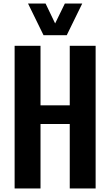

<svg xmlns="http://www.w3.org/2000/svg" viewBox="-20 -1070 626 1090"><path d="M227.1 -870.1 139.2 -1049.8H238.8L293 -937L348.1 -1049.8H446.8L358.9 -870.1ZM63 0V-810.1H210V-472.2H376V-810.1H522.9V0H376V-366.2H210V0Z"/></svg>

Font: Oswald Medium
Style: Regular
Weight: 500
Designer: Vernon Adams
Foundry: Vernon Adams
Version: Version 4.103